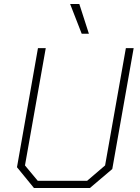

<svg xmlns="http://www.w3.org/2000/svg" viewBox="-20 -941 699 961"><path d="M65 -104 170 -700H209L105 -113L169 -36H416L506 -113L610 -700H649L542 -95L430 0H150ZM331 -921H377L425 -772H389Z"/></svg>

Font: Chakra Petch ExtraLight
Style: Italic
Weight: 275
Italic angle: -10°
Designer: Katatrad Aksorn Co.,Ltd.
Foundry: Cadson Demak Co.,Ltd.
Version: Version 1.000; ttfautohint (v1.6)